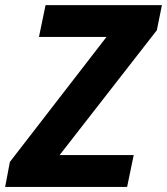

<svg xmlns="http://www.w3.org/2000/svg" viewBox="-50 -734 656 754"><path d="M449.2 0H-29.8L-11.2 -98.1L368.2 -588.9H103L128.9 -713.9H585.9L565.9 -615.2L184.1 -125H475.1Z"/></svg>

Font: Zoram GWebM
Style: Bold Italic
Weight: 700
Italic angle: -12°
Foundry: Ascender Corporation
Version: Version 1.000